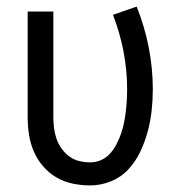

<svg xmlns="http://www.w3.org/2000/svg" viewBox="-20 -555 540 583"><path d="M254 8Q227 8 200.5 2.5Q174 -3 151 -16.5Q128 -30 110.5 -50.5Q93 -71 82.5 -95.5Q72 -120 68 -146.5Q64 -173 64 -200V-520H142V-200Q142 -183 144 -166.5Q146 -150 151.5 -134Q157 -118 167 -104Q177 -90 190.5 -80Q204 -70 220.5 -66Q237 -62 254 -62Q271 -62 287 -69Q303 -76 314.5 -89Q326 -102 334 -117.5Q342 -133 347.5 -149Q353 -165 356.5 -182Q360 -199 362 -216Q364 -233 365 -250Q366 -267 366 -284Q366 -342 355 -399Q344 -456 323 -510L395 -535Q419 -475 431.5 -411.5Q444 -348 444 -284Q444 -252 440.5 -219.5Q437 -187 428.5 -155.5Q420 -124 406 -94.5Q392 -65 370 -41Q348 -17 317 -4.5Q286 8 254 8Z"/></svg>

Font: Iosevka Fixed
Style: Regular
Weight: 400
Monospace: yes
Designer: Belleve Invis
Foundry: Belleve Invis
Version: Version 33.2.4